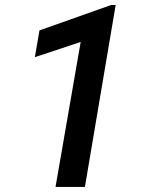

<svg xmlns="http://www.w3.org/2000/svg" viewBox="-20 -733 596 753"><path d="M433.6 -713.4H416L134.8 -613.8L116.7 -508.8L296.4 -568.4L197.8 0H313Z"/></svg>

Font: Roboto Medium
Style: Italic
Weight: 500
Italic angle: -12°
Designer: Google
Version: Version 2.137; 2017